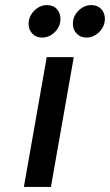

<svg xmlns="http://www.w3.org/2000/svg" viewBox="-20 -736 433 756"><path d="M74 0 164 -511H270.5L180.5 0ZM321 -588Q296.5 -588 281.8 -603.8Q267 -619.5 267 -641.5Q267 -673 289.5 -694.5Q312 -716 339.5 -716Q364 -716 378.5 -700.5Q393 -685 393 -662.5Q393 -642 382.8 -625.2Q372.5 -608.5 355.8 -598.2Q339 -588 321 -588ZM146 -588Q122 -588 107.2 -603.8Q92.5 -619.5 92.5 -641.5Q92.5 -662 103 -679Q113.5 -696 130 -706Q146.5 -716 164 -716Q189.5 -716 203.8 -700.5Q218 -685 218 -662.5Q218 -631.5 196 -609.8Q174 -588 146 -588Z"/></svg>

Font: Overpass SemiBold
Style: Italic
Weight: 600
Italic angle: -10°
Designer: Delve Withrington, Dave Bailey, Thomas Jockin
Foundry: Delve Fonts LLC
Version: Version 4.000